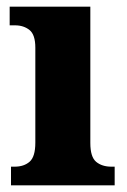

<svg xmlns="http://www.w3.org/2000/svg" viewBox="-20 -556 382 576"><path d="M13 0V-56H24Q52 -56 69 -71Q86 -86 86 -128V-413Q86 -452 68.5 -466Q51 -480 25 -480H9V-536H251V-127Q251 -85 268.5 -70.5Q286 -56 314 -56H324V0Z"/></svg>

Font: Noto Serif Ethiopic SemiCondensed ExtraBold
Style: Regular
Weight: 800
Width: 4
Designer: Monotype Design Team
Foundry: Monotype Imaging Inc.
Version: Version 2.102; ttfautohint (v1.8.4.7-5d5b)